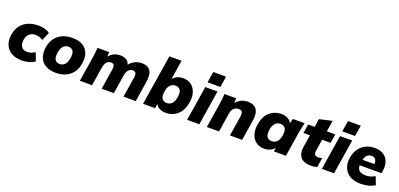

<svg xmlns="http://www.w3.org/2000/svg" viewBox="12 -1683 5475 2637"><g transform="rotate(20 2749.0 -364.5)"><path d="M289 11Q197 11 135.5 -25.5Q74 -62 48 -126Q22 -190 35 -272Q55 -395 138.5 -457Q222 -519 345 -519Q390 -519 437 -506.5Q484 -494 512 -470L459 -350Q438 -367 407.5 -376Q377 -385 349 -385Q299 -385 263 -356Q227 -327 217 -263Q207 -203 233.5 -163.5Q260 -124 320 -124Q345 -124 375.5 -134Q406 -144 432 -162L477 -43Q448 -19 396.5 -4Q345 11 289 11Z M786 11Q696 11 636 -23.5Q576 -58 551 -121.5Q526 -185 539 -272Q552 -354 594 -409Q636 -464 699.5 -491.5Q763 -519 841 -519Q932 -519 991 -484.5Q1050 -450 1075 -387Q1100 -324 1086 -236Q1073 -154 1031.5 -99Q990 -44 927 -16.5Q864 11 786 11ZM796 -121Q838 -121 868 -151.5Q898 -182 909 -246Q921 -323 898 -355Q875 -387 830 -387Q787 -387 757.5 -357Q728 -327 717 -262Q705 -186 727.5 -153.5Q750 -121 796 -121Z M1136 0 1195 -370Q1200 -404 1203.5 -439Q1207 -474 1209 -508H1380L1377 -420H1365Q1395 -470 1440 -494.5Q1485 -519 1543 -519Q1599 -519 1636.5 -492.5Q1674 -466 1682 -409H1661Q1693 -461 1745.5 -490Q1798 -519 1853 -519Q1944 -519 1981 -464.5Q2018 -410 1999 -293L1953 0H1774L1821 -297Q1828 -342 1816 -362.5Q1804 -383 1773 -383Q1734 -383 1709.5 -355Q1685 -327 1677 -278L1633 0H1455L1502 -297Q1509 -342 1497.5 -362.5Q1486 -383 1454 -383Q1414 -383 1390.5 -355Q1367 -327 1359 -278L1314 0Z M2393 11Q2335 11 2292 -15.5Q2249 -42 2240 -86L2250 -91L2236 0H2060L2177 -736H2355L2305 -422L2287 -418Q2309 -463 2353.5 -491Q2398 -519 2459 -519Q2529 -519 2577.5 -483.5Q2626 -448 2647 -384Q2668 -320 2654 -236Q2634 -113 2562.5 -51Q2491 11 2393 11ZM2360 -121Q2405 -121 2435.5 -151.5Q2466 -182 2476 -246Q2488 -323 2465 -355Q2442 -387 2395 -387Q2351 -387 2320 -357Q2289 -327 2279 -262Q2267 -186 2291 -153.5Q2315 -121 2360 -121Z M2704 0 2785 -508H2963L2882 0ZM2792 -580 2817 -740H3004L2978 -580Z M2992 0 3051 -370Q3056 -404 3059.5 -439Q3063 -474 3065 -508H3236L3233 -420L3221 -419Q3251 -469 3299 -494Q3347 -519 3405 -519Q3495 -519 3534 -464Q3573 -409 3555 -295L3508 0H3330L3377 -296Q3384 -343 3368.5 -363Q3353 -383 3321 -383Q3278 -383 3250.5 -356Q3223 -329 3216 -285L3170 0Z M3830 11Q3761 11 3712 -25Q3663 -61 3642.5 -125Q3622 -189 3635 -272Q3655 -396 3726.5 -457.5Q3798 -519 3896 -519Q3955 -519 3998 -492.5Q4041 -466 4049 -422L4040 -418L4066 -508H4237Q4228 -474 4220.5 -439Q4213 -404 4207 -370L4148 0H3972L3986 -91H4003Q3981 -45 3936.5 -17Q3892 11 3830 11ZM3895 -121Q3939 -121 3970 -151.5Q4001 -182 4011 -246Q4023 -323 3999.5 -355Q3976 -387 3929 -387Q3885 -387 3854.5 -357Q3824 -327 3813 -262Q3801 -186 3824.5 -153.5Q3848 -121 3895 -121Z M4519 11Q4409 11 4363.5 -43.5Q4318 -98 4333 -197L4362 -377H4267L4288 -508H4383L4402 -628L4587 -670L4561 -508H4685L4664 -377H4540L4513 -204Q4506 -162 4524.5 -146.5Q4543 -131 4572 -131Q4588 -131 4599.5 -133.5Q4611 -136 4627 -141L4605 -4Q4582 5 4560.5 8Q4539 11 4519 11Z M4673 0 4754 -508H4932L4851 0ZM4761 -580 4786 -740H4973L4947 -580Z M5245 11Q5148 11 5085 -25.5Q5022 -62 4995.5 -126.5Q4969 -191 4982 -275Q4994 -350 5031.5 -404.5Q5069 -459 5127.5 -489Q5186 -519 5261 -519Q5339 -519 5389.5 -485.5Q5440 -452 5461 -393.5Q5482 -335 5469 -259L5464 -224H5123L5136 -308H5346L5326 -290Q5335 -347 5316 -374.5Q5297 -402 5256 -402Q5226 -402 5205 -388Q5184 -374 5171 -349.5Q5158 -325 5153 -294L5146 -250Q5138 -188 5166.5 -154.5Q5195 -121 5271 -121Q5305 -121 5336.5 -130Q5368 -139 5402 -159L5447 -43Q5404 -15 5353 -2Q5302 11 5245 11Z"/></g></svg>

Font: Mulish ExtraLight Black
Style: Italic
Weight: 900
Italic angle: -9°
Version: Version 3.603